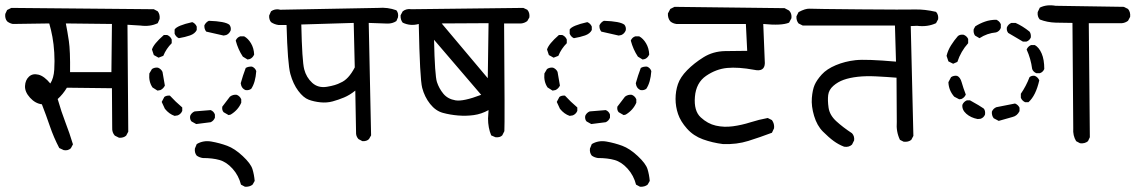

<svg xmlns="http://www.w3.org/2000/svg" viewBox="-31 -588 4312 729"><path d="M421 -65 405 -73Q394 -85 395 -103L394 -253L223 -255Q208 -230 188 -212Q202 -163 217.5 -123Q233 -83 246 -40L238 -25Q227 -15 211 -18L194 -26Q173 -66 158.5 -108.5Q144 -151 128 -192Q103 -195 83 -217Q63 -239 64 -261.5Q65 -284 79 -297Q93 -310 115 -304.5Q137 -299 160 -271Q173 -291 175 -323.5Q177 -356 175 -388.5Q173 -421 168 -448Q163 -475 156 -499L18 -497Q6 -499 -4 -507Q-13 -518 -11 -535L-4 -550L12 -558L553 -553L568 -545Q577 -533 575 -516L568 -500Q539 -486 502 -491L453 -494L456 -88L448 -73Q438 -64 421 -65ZM392 -314 394 -497 219 -499Q225 -469 230.5 -432Q236 -395 235 -314Z M899 121 884 113Q875 78 852 52.5Q829 27 802.5 19.5Q776 12 739 12Q726 10 716 3Q707 -8 709 -24L716 -41Q741 -56 772 -50.5Q803 -45 831.5 -34.5Q860 -24 890.5 4.5Q921 33 927.5 54Q934 75 936 99L928 113Q917 122 899 121ZM714 -117 696 -127Q689 -135 691 -148Q696 -160 708 -165L769 -170Q781 -165 785 -153V-141Q780 -129 769 -124ZM632 -148Q611 -155 595 -175L583 -201L593 -220Q601 -226 614 -225Q635 -202 661 -180V-167Q656 -155 644 -150ZM837 -151 818 -162Q811 -170 813 -183L842 -221Q854 -230 868 -228Q880 -223 885 -211V-198Q873 -170 845 -153ZM567 -244 548 -256Q533 -278 536 -309L546 -326Q557 -333 569 -331Q581 -326 586 -315Q590 -294 595 -263Q589 -251 578 -246ZM901 -246Q889 -251 885 -263L883 -272Q891 -301 902 -330Q912 -336 926 -335Q938 -330 942 -318Q939 -275 923 -251Q914 -244 901 -246ZM909 -362 891 -373Q873 -400 864 -434Q869 -446 881 -450H896Q911 -442 922 -423.5Q933 -405 934 -381Q929 -369 918 -364ZM571 -369 553 -379 546 -400Q552 -421 591 -455H604Q616 -450 621 -438V-424Q600 -403 589 -376ZM648 -443Q637 -448 632 -460V-476Q641 -491 699 -504Q711 -499 716 -487V-474Q709 -460 690.5 -453.5Q672 -447 648 -443ZM818 -453Q785 -460 752 -468Q744 -478 745 -492Q751 -504 762 -509Q824 -507 840 -494Q847 -485 845 -473Q840 -460 828 -455Z M1345 -52 1330 -60Q1322 -69 1321 -80L1318 -244Q1297 -227 1275.5 -218Q1254 -209 1232 -203Q1210 -197 1185.5 -199.5Q1161 -202 1141 -209.5Q1121 -217 1101.5 -243Q1082 -269 1071.5 -307Q1061 -345 1057 -493H1027Q1011 -495 998 -504Q990 -514 991 -529L998 -545Q1012 -555 1030 -552L1031 -551L1405 -558Q1441 -561 1474 -549Q1483 -538 1480 -522L1474 -508Q1459 -498 1439.5 -498.5Q1420 -499 1369 -501L1378 -74L1370 -60Q1361 -51 1345 -52ZM1262 -274Q1277 -280 1290.5 -294.5Q1304 -309 1316 -332L1312 -501L1113 -495Q1116 -356 1124 -325Q1132 -294 1154.5 -273.5Q1177 -253 1210.5 -258.5Q1244 -264 1262 -274Z M1850 -67 1834 -74Q1822 -103 1822 -138L1824 -170Q1797 -155 1768 -151Q1739 -147 1708.5 -149.5Q1678 -152 1650.5 -159.5Q1623 -167 1602 -193.5Q1581 -220 1572 -254.5Q1563 -289 1559 -497Q1527 -488 1498 -502Q1489 -513 1490 -530L1498 -545Q1512 -556 1531 -553L1956 -558L1971 -551Q1981 -540 1979 -522L1971 -508Q1960 -500 1948 -499H1883Q1886 -118 1884 -90L1876 -74Q1867 -65 1850 -67ZM1796 -228 1617 -437Q1620 -301 1628 -276.5Q1636 -252 1652.5 -232Q1669 -212 1698.5 -207Q1728 -202 1796 -228ZM1824 -500 1646 -499 1821 -291Z M2399 121 2384 113Q2375 78 2352 52.5Q2329 27 2302.5 19.5Q2276 12 2239 12Q2226 10 2216 3Q2207 -8 2209 -24L2216 -41Q2241 -56 2272 -50.5Q2303 -45 2331.5 -34.5Q2360 -24 2390.5 4.5Q2421 33 2427.5 54Q2434 75 2436 99L2428 113Q2417 122 2399 121ZM2214 -117 2196 -127Q2189 -135 2191 -148Q2196 -160 2208 -165L2269 -170Q2281 -165 2285 -153V-141Q2280 -129 2269 -124ZM2132 -148Q2111 -155 2095 -175L2083 -201L2093 -220Q2101 -226 2114 -225Q2135 -202 2161 -180V-167Q2156 -155 2144 -150ZM2337 -151 2318 -162Q2311 -170 2313 -183L2342 -221Q2354 -230 2368 -228Q2380 -223 2385 -211V-198Q2373 -170 2345 -153ZM2067 -244 2048 -256Q2033 -278 2036 -309L2046 -326Q2057 -333 2069 -331Q2081 -326 2086 -315Q2090 -294 2095 -263Q2089 -251 2078 -246ZM2401 -246Q2389 -251 2385 -263L2383 -272Q2391 -301 2402 -330Q2412 -336 2426 -335Q2438 -330 2442 -318Q2439 -275 2423 -251Q2414 -244 2401 -246ZM2409 -362 2391 -373Q2373 -400 2364 -434Q2369 -446 2381 -450H2396Q2411 -442 2422 -423.5Q2433 -405 2434 -381Q2429 -369 2418 -364ZM2071 -369 2053 -379 2046 -400Q2052 -421 2091 -455H2104Q2116 -450 2121 -438V-424Q2100 -403 2089 -376ZM2148 -443Q2137 -448 2132 -460V-476Q2141 -491 2199 -504Q2211 -499 2216 -487V-474Q2209 -460 2190.5 -453.5Q2172 -447 2148 -443ZM2318 -453Q2285 -460 2252 -468Q2244 -478 2245 -492Q2251 -504 2262 -509Q2324 -507 2340 -494Q2347 -485 2345 -473Q2340 -460 2328 -455Z M2714 -41Q2674 -46 2638 -59Q2602 -72 2577.5 -99.5Q2553 -127 2543.5 -155Q2534 -183 2534 -212.5Q2534 -242 2543 -268.5Q2552 -295 2578 -321.5Q2604 -348 2640 -370.5Q2676 -393 2721.5 -394Q2767 -395 2806 -395L2801 -497H2537Q2523 -499 2514 -507Q2504 -519 2505 -537L2514 -554L2530 -562L2948 -557L2965 -548Q2976 -537 2974 -519L2965 -502Q2937 -490 2867 -497L2873 -348Q2872 -314 2832 -323Q2772 -334 2730 -330Q2688 -326 2650 -300Q2612 -274 2607.5 -220.5Q2603 -167 2629.5 -142.5Q2656 -118 2687 -111Q2718 -104 2751.5 -108.5Q2785 -113 2818 -123.5Q2851 -134 2884 -140L2900 -132Q2910 -118 2908 -101L2900 -84Q2855 -67 2810.5 -53Q2766 -39 2714 -41Z M3400 -50 3386 -57Q3371 -88 3374 -125L3373 -293Q3336 -296 3296.5 -298Q3257 -300 3226 -296.5Q3195 -293 3172.5 -285Q3150 -277 3133 -262Q3116 -247 3113.5 -227Q3111 -207 3115 -179Q3119 -151 3144 -128Q3169 -105 3204 -82Q3214 -71 3212 -55L3204 -39Q3192 -28 3174 -31Q3153 -39 3134.5 -52.5Q3116 -66 3093.5 -88.5Q3071 -111 3060 -148Q3049 -185 3051.5 -216Q3054 -247 3062 -265.5Q3070 -284 3089 -305Q3108 -326 3142.5 -340.5Q3177 -355 3217 -359.5Q3257 -364 3371 -354L3367 -491H3017L3001 -499Q2992 -510 2993 -526L3001 -542Q3027 -556 3043 -555Q3059 -554 3233.5 -552.5Q3408 -551 3443.5 -552Q3479 -553 3523 -543Q3533 -532 3531 -515L3523 -500Q3491 -485 3451 -490L3427 -489L3437 -72L3429 -57Q3418 -48 3400 -50Z M4070 -44 4055 -52Q4042 -73 4044 -101L4041 -501Q4010 -501 3977.5 -502Q3945 -503 3917 -514Q3907 -525 3909 -542L3917 -559Q3943 -572 3977 -566L4236 -562L4252 -554Q4262 -542 4260 -524L4252 -509Q4241 -501 4229 -500H4103L4107 -67L4100 -52Q4088 -42 4070 -44ZM3761 -129 3742 -139Q3734 -149 3735 -164Q3740 -176 3752 -181Q3788 -188 3823 -195Q3835 -190 3840 -179V-166Q3831 -148 3814 -144ZM3681 -136Q3655 -141 3638 -156Q3621 -171 3623 -190Q3628 -202 3640 -207H3652Q3690 -186 3704 -176Q3711 -168 3709 -153Q3704 -141 3692 -137ZM3861 -200Q3849 -206 3845 -217V-232Q3865 -261 3878 -295Q3886 -302 3898 -300Q3910 -295 3915 -283Q3902 -225 3874 -200ZM3611 -211 3592 -221Q3571 -245 3570 -276L3580 -295Q3590 -302 3603 -300Q3615 -295 3620.5 -275Q3626 -255 3636 -229Q3631 -217 3619 -212ZM3904 -310Q3892 -315 3888 -326Q3883 -365 3867 -400Q3872 -412 3884 -417H3898Q3914 -408 3924 -385Q3934 -362 3934 -326Q3929 -314 3917 -310ZM3588 -346 3570 -355 3563 -376Q3568 -397 3580 -416Q3592 -435 3606 -451Q3614 -458 3628 -456Q3640 -451 3645 -440V-424Q3617 -393 3604 -353ZM3853 -430 3797 -463Q3790 -472 3792 -484Q3797 -496 3809 -501H3825Q3852 -489 3878 -468Q3884 -460 3883 -446Q3878 -434 3866 -430ZM3688 -443 3671 -453Q3664 -463 3666 -477L3672 -488Q3689 -499 3709 -506Q3729 -513 3752 -513Q3764 -508 3769 -496V-482Q3764 -469 3751 -465Q3717 -462 3688 -443Z"/></svg>

Font: NaniFont Regular
Style: Regular
Weight: 400
Designer: Nanigashitei
Version: Version 1.036